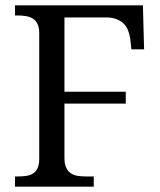

<svg xmlns="http://www.w3.org/2000/svg" viewBox="-20 -697 598 717"><path d="M220.7 -631.8V-354.5H449.7V-310.1H220.7V-106.9Q220.7 -84.5 227.1 -71Q233.4 -57.6 244.1 -50.3Q254.9 -43 268.8 -40.5Q282.7 -38.1 299.3 -38.1H330.1V0H36.1V-38.1H47.4Q63 -38.1 77.1 -40Q91.3 -42 102.5 -48.6Q113.8 -55.2 120.1 -68.4Q126.5 -81.5 126.5 -103V-573.7Q126.5 -594.2 120.1 -607.4Q113.8 -620.6 102.8 -627.4Q91.8 -634.3 77.4 -636.7Q63 -639.2 47.4 -639.2H36.1V-677.2H513.7L518.1 -512.7H470.7L466.3 -552.7Q463.9 -568.8 458.3 -583.3Q452.6 -597.7 442.4 -608.2Q432.1 -618.7 415.8 -625.2Q399.4 -631.8 377.4 -631.8Z"/></svg>

Font: MUA Office
Style: Regular
Weight: 400
Designer: Khon Soe Zaw Thu
Foundry: Myanmar Unicode
Version: Version 2.10 June 24, 2017